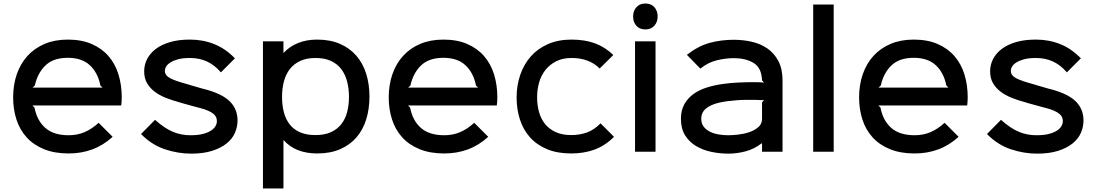

<svg xmlns="http://www.w3.org/2000/svg" viewBox="-20 -866 6260 1096"><path d="M675 -310Q675 -288 672 -264H165L177 -252Q191 -178 238.5 -136Q286 -94 372 -94Q422 -94 463.5 -112Q505 -130 543 -165L623 -85Q569 -36 506.5 -13Q444 10 372 10Q291 10 231 -14.5Q171 -39 132 -82Q93 -125 74 -183.5Q55 -242 55 -310Q55 -382 76 -442.5Q97 -503 137 -547Q177 -591 235 -615.5Q293 -640 367 -640Q445 -640 503 -615Q561 -590 599.5 -545.5Q638 -501 656.5 -440.5Q675 -380 675 -310ZM565 -366 553 -378Q539 -450 493.5 -493Q448 -536 367 -536Q284 -536 239 -492Q194 -448 179 -378L166 -366Z M1336 -178Q1336 -142 1321 -107.5Q1306 -73 1273.5 -47Q1241 -21 1191 -5Q1141 11 1071 11Q996 11 921 -14Q846 -39 785 -101L865 -182Q893 -157 918.5 -140Q944 -123 968.5 -113Q993 -103 1017.5 -98.5Q1042 -94 1068 -94Q1110 -94 1138.5 -101.5Q1167 -109 1184.5 -120.5Q1202 -132 1210 -146Q1218 -160 1218 -174Q1218 -186 1214 -196Q1210 -206 1199 -215.5Q1188 -225 1168 -234Q1148 -243 1116 -251Q1111 -252 1095 -256.5Q1079 -261 1060.5 -266Q1042 -271 1025.5 -275.5Q1009 -280 1004 -282Q963 -293 926.5 -307.5Q890 -322 862.5 -343Q835 -364 819 -392Q803 -420 803 -459Q803 -496 819.5 -528.5Q836 -561 868.5 -586Q901 -611 950 -625.5Q999 -640 1064 -640Q1139 -640 1203.5 -614Q1268 -588 1321 -533L1241 -453Q1205 -495 1161.5 -515Q1118 -535 1064 -535Q1023 -535 996 -527.5Q969 -520 952 -509Q935 -498 928 -485.5Q921 -473 921 -462Q921 -436 950.5 -420Q980 -404 1051 -385Q1056 -383 1070.5 -379Q1085 -375 1101.5 -370Q1118 -365 1132.5 -361Q1147 -357 1152 -356Q1249 -330 1292.5 -286.5Q1336 -243 1336 -178Z M2089 -315Q2089 -244 2070.5 -184.5Q2052 -125 2015 -82Q1978 -39 1922 -14.5Q1866 10 1790 10Q1730 10 1682 -8.5Q1634 -27 1600 -65H1598V210H1481V-630H1598V-565H1600Q1632 -600 1680.5 -620Q1729 -640 1790 -640Q1865 -640 1921 -615.5Q1977 -591 2014.5 -547.5Q2052 -504 2070.5 -444.5Q2089 -385 2089 -315ZM1972 -313Q1972 -360 1961.5 -400.5Q1951 -441 1928.5 -471Q1906 -501 1869.5 -518Q1833 -535 1781 -535Q1730 -535 1693.5 -518Q1657 -501 1634 -471Q1611 -441 1600.5 -400.5Q1590 -360 1590 -313Q1590 -265 1600.5 -225Q1611 -185 1633.5 -156Q1656 -127 1692.5 -111Q1729 -95 1781 -95Q1833 -95 1869 -111.5Q1905 -128 1928 -157Q1951 -186 1961.5 -226Q1972 -266 1972 -313Z M2819 -310Q2819 -288 2816 -264H2309L2321 -252Q2335 -178 2382.5 -136Q2430 -94 2516 -94Q2566 -94 2607.5 -112Q2649 -130 2687 -165L2767 -85Q2713 -36 2650.5 -13Q2588 10 2516 10Q2435 10 2375 -14.5Q2315 -39 2276 -82Q2237 -125 2218 -183.5Q2199 -242 2199 -310Q2199 -382 2220 -442.5Q2241 -503 2281 -547Q2321 -591 2379 -615.5Q2437 -640 2511 -640Q2589 -640 2647 -615Q2705 -590 2743.5 -545.5Q2782 -501 2800.5 -440.5Q2819 -380 2819 -310ZM2709 -366 2697 -378Q2683 -450 2637.5 -493Q2592 -536 2511 -536Q2428 -536 2383 -492Q2338 -448 2323 -378L2310 -366Z M3485 -85Q3434 -34 3373.5 -12Q3313 10 3241 10Q3161 10 3102.5 -14.5Q3044 -39 3005.5 -82Q2967 -125 2948 -183.5Q2929 -242 2929 -310Q2929 -379 2950 -439.5Q2971 -500 3010.5 -544.5Q3050 -589 3108.5 -614.5Q3167 -640 3242 -640Q3320 -640 3378 -618Q3436 -596 3481 -552L3403 -475Q3343 -535 3243 -535Q3193 -535 3156.5 -517Q3120 -499 3095 -468.5Q3070 -438 3058 -397Q3046 -356 3046 -310Q3046 -266 3057 -226.5Q3068 -187 3091.5 -158Q3115 -129 3152 -112Q3189 -95 3241 -95Q3290 -95 3331 -110Q3372 -125 3408 -162Z M3734 -772Q3734 -740 3715 -719Q3696 -698 3664 -698Q3631 -698 3612.5 -719Q3594 -740 3594 -772Q3594 -804 3613 -825Q3632 -846 3664 -846Q3697 -846 3715.5 -825Q3734 -804 3734 -772ZM3722 0H3605V-630H3722Z M4447 -406V0H4330V-48H4328Q4287 -16 4237.5 -2.5Q4188 11 4137 11Q4089 11 4041 1Q3993 -9 3954 -32Q3915 -55 3891 -93Q3867 -131 3867 -188Q3867 -237 3887 -272Q3907 -307 3939.5 -330Q3972 -353 4015 -366.5Q4058 -380 4104.5 -386.5Q4151 -393 4197 -395Q4243 -397 4283 -397Q4295 -397 4314 -396.5Q4333 -396 4342 -395L4330 -407Q4329 -409 4329.5 -413.5Q4330 -418 4329 -419Q4324 -482 4279.5 -508Q4235 -534 4169 -534Q4121 -534 4070.5 -521.5Q4020 -509 3978 -474L3901 -553Q3965 -603 4030 -621Q4095 -639 4169 -639Q4220 -639 4270 -628Q4320 -617 4359.5 -590Q4399 -563 4423 -518Q4447 -473 4447 -406ZM4342 -294Q4334 -294 4316.5 -295Q4299 -296 4288 -296Q4266 -296 4240.5 -296Q4215 -296 4188 -294Q4161 -292 4133.5 -288.5Q4106 -285 4081 -279Q4036 -268 4009.5 -246Q3983 -224 3983 -188Q3983 -160 3998 -141.5Q4013 -123 4036 -112.5Q4059 -102 4086 -98Q4113 -94 4137 -94Q4159 -94 4192 -97.5Q4225 -101 4255.5 -111Q4286 -121 4308 -139.5Q4330 -158 4330 -188V-282Z M4739 0H4622V-840H4739Z M5504 -310Q5504 -288 5501 -264H4994L5006 -252Q5020 -178 5067.5 -136Q5115 -94 5201 -94Q5251 -94 5292.5 -112Q5334 -130 5372 -165L5452 -85Q5398 -36 5335.5 -13Q5273 10 5201 10Q5120 10 5060 -14.5Q5000 -39 4961 -82Q4922 -125 4903 -183.5Q4884 -242 4884 -310Q4884 -382 4905 -442.5Q4926 -503 4966 -547Q5006 -591 5064 -615.5Q5122 -640 5196 -640Q5274 -640 5332 -615Q5390 -590 5428.5 -545.5Q5467 -501 5485.5 -440.5Q5504 -380 5504 -310ZM5394 -366 5382 -378Q5368 -450 5322.5 -493Q5277 -536 5196 -536Q5113 -536 5068 -492Q5023 -448 5008 -378L4995 -366Z M6165 -178Q6165 -142 6150 -107.5Q6135 -73 6102.5 -47Q6070 -21 6020 -5Q5970 11 5900 11Q5825 11 5750 -14Q5675 -39 5614 -101L5694 -182Q5722 -157 5747.5 -140Q5773 -123 5797.5 -113Q5822 -103 5846.5 -98.5Q5871 -94 5897 -94Q5939 -94 5967.5 -101.5Q5996 -109 6013.5 -120.5Q6031 -132 6039 -146Q6047 -160 6047 -174Q6047 -186 6043 -196Q6039 -206 6028 -215.5Q6017 -225 5997 -234Q5977 -243 5945 -251Q5940 -252 5924 -256.5Q5908 -261 5889.5 -266Q5871 -271 5854.5 -275.5Q5838 -280 5833 -282Q5792 -293 5755.5 -307.5Q5719 -322 5691.5 -343Q5664 -364 5648 -392Q5632 -420 5632 -459Q5632 -496 5648.5 -528.5Q5665 -561 5697.5 -586Q5730 -611 5779 -625.5Q5828 -640 5893 -640Q5968 -640 6032.5 -614Q6097 -588 6150 -533L6070 -453Q6034 -495 5990.5 -515Q5947 -535 5893 -535Q5852 -535 5825 -527.5Q5798 -520 5781 -509Q5764 -498 5757 -485.5Q5750 -473 5750 -462Q5750 -436 5779.5 -420Q5809 -404 5880 -385Q5885 -383 5899.5 -379Q5914 -375 5930.5 -370Q5947 -365 5961.5 -361Q5976 -357 5981 -356Q6078 -330 6121.5 -286.5Q6165 -243 6165 -178Z"/></svg>

Font: Sinkin Sans 500 Medium
Style: 500 Medium
Weight: 500
Designer: Keith Bates
Foundry: K-Type
Version: Sinkin Sans (version 1.0)  by Keith Bates   •   © 2014   www